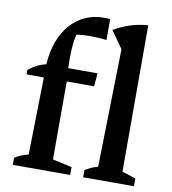

<svg xmlns="http://www.w3.org/2000/svg" viewBox="-83 -818 795 890"><g transform="rotate(10 314.5 -373.0)"><path d="M27 -424V-445Q45 -460 65.5 -470.5Q86 -481 109 -486Q113 -547 131 -595Q149 -643 179 -676.5Q209 -710 248.5 -727.5Q288 -745 335 -745Q341 -745 348.5 -745Q356 -745 364 -744V-645Q344 -648 324 -649Q304 -650 285 -650Q269 -650 254 -649Q239 -648 223 -646Q216 -624 213 -582.5Q210 -541 212 -486H350L345 -424ZM216 -457V-57L307 -37V0H37V-34Q49 -41 65 -48Q81 -55 101 -60L109 -457ZM368 0V-34Q380 -41 394 -48Q408 -55 428 -60L440 -615L383 -696Q419 -717 458.5 -730Q498 -743 543 -746V-57L607 -37V0Z"/></g></svg>

Font: Piazzolla 24pt SemiBold
Style: Regular
Weight: 600
Designer: Juan Pablo del Peral
Foundry: Huerta Tipografica
Version: Version 2.005